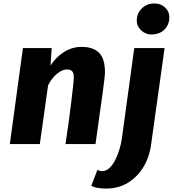

<svg xmlns="http://www.w3.org/2000/svg" viewBox="-20 -836 1008 1114"><path d="M37 0 113 -557H280L273 -456Q307 -507 353.2 -535.5Q399.5 -564 454 -564Q520 -564 554.5 -530Q589 -496 589 -417Q589 -406 585.8 -377.2Q582.5 -348.5 577.8 -313.8Q573 -279 569 -250Q567.5 -240 563.8 -213Q560 -186 555.2 -151.2Q550.5 -116.5 545.8 -83Q541 -49.5 537.8 -26.5Q534.5 -3.5 534 0H360Q371.5 -75 379.8 -137.2Q388 -199.5 394 -249Q400 -299.5 403.8 -333.2Q407.5 -367 408 -385Q409 -411.5 399 -422.2Q389 -433 368 -433Q341 -433 310.5 -407.8Q280 -382.5 259 -341L211 0ZM598 258Q568 258 544.8 254Q521.5 250 510 241L545 150Q549 152 557.5 154.5Q566 157 572 157Q595.5 157 614.8 138.8Q634 120.5 648.8 91.8Q663.5 63 673.2 30Q683 -3 687 -32L759 -557H935L857 0Q847.5 75 812 133.2Q776.5 191.5 721.5 224.8Q666.5 258 598 258ZM856.5 -636Q824.5 -636 799 -660Q773.5 -684 773.5 -716Q773.5 -758 802.5 -787Q831.5 -816 876.5 -816Q912.5 -816 937.5 -792.8Q962.5 -769.5 962.5 -737Q962.5 -693 934.2 -664.5Q906 -636 856.5 -636Z"/></svg>

Font: Merriweather Sans ExtraBold
Style: Italic
Weight: 800
Italic angle: -7.5°
Designer: Eben Sorkin
Foundry: Eben Sorkin
Version: Version 2.001; ttfautohint (v1.8.3)